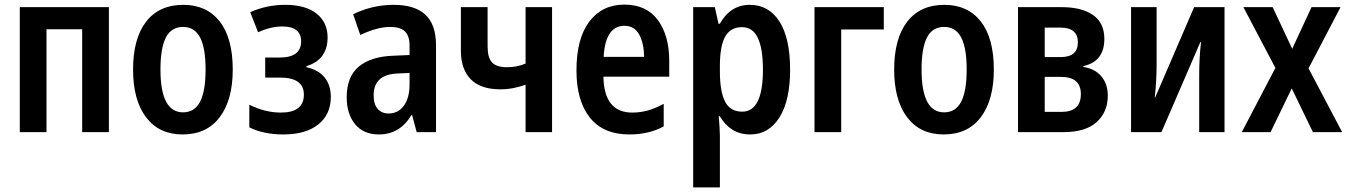

<svg xmlns="http://www.w3.org/2000/svg" viewBox="-20 -574 5858 834"><path d="M66 0V-543H453V0H337V-447H182V0Z M773 10Q671 10 614.5 -64.5Q558 -139 558 -272Q558 -406 614.5 -479.5Q671 -553 776 -553Q878 -553 934.5 -480.5Q991 -408 991 -272Q991 -140 934.5 -65Q878 10 773 10ZM775 -86Q825 -86 849 -132Q873 -178 873 -272Q873 -366 849 -411.5Q825 -457 775 -457Q724 -457 700.5 -411Q677 -365 677 -272Q677 -86 775 -86Z M1211 10Q1124 10 1063 -21V-119Q1132 -85 1200 -85Q1300 -85 1300 -163Q1300 -237 1196 -237H1132V-324H1194Q1288 -324 1288 -394Q1288 -459 1206 -459Q1157 -459 1101 -434L1067 -521Q1138 -553 1219 -553Q1307 -553 1355 -515Q1403 -477 1403 -411Q1403 -364 1380 -332Q1357 -300 1311 -287V-282Q1363 -271 1390 -237.5Q1417 -204 1417 -153Q1417 -77 1362.5 -33.5Q1308 10 1211 10Z M1626 10Q1559 10 1522.5 -34.5Q1486 -79 1486 -152Q1486 -241 1539 -285Q1592 -329 1690 -332L1759 -335V-376Q1759 -418 1739 -437.5Q1719 -457 1675 -457Q1618 -457 1545 -422L1514 -512Q1597 -553 1690 -553Q1782 -553 1828 -510Q1874 -467 1874 -377V0H1790L1770 -74H1767Q1717 10 1626 10ZM1668 -81Q1709 -81 1734 -114.5Q1759 -148 1759 -208V-257L1711 -255Q1655 -253 1629 -229Q1603 -205 1603 -160Q1603 -121 1620.5 -101Q1638 -81 1668 -81Z M2263 0V-206Q2238 -197 2210.5 -191.5Q2183 -186 2153 -186Q2068 -186 2025 -229.5Q1982 -273 1982 -354V-543H2098V-373Q2098 -323 2117.5 -302.5Q2137 -282 2182 -282Q2202 -282 2222 -285.5Q2242 -289 2263 -298V-543H2378V0Z M2714 10Q2600 10 2542 -63.5Q2484 -137 2484 -268Q2484 -407 2540 -480.5Q2596 -554 2692 -554Q2788 -554 2837.5 -487Q2887 -420 2887 -309V-241H2601Q2604 -85 2726 -85Q2761 -85 2793.5 -94Q2826 -103 2863 -123V-25Q2799 10 2714 10ZM2602 -327H2778Q2777 -386 2756.5 -424Q2736 -462 2692 -462Q2652 -462 2629 -429Q2606 -396 2602 -327Z M2991 240V-543H3085L3101 -471H3107Q3153 -553 3237 -553Q3319 -553 3365.5 -481Q3412 -409 3412 -271Q3412 -137 3365.5 -63.5Q3319 10 3239 10Q3194 10 3161 -11Q3128 -32 3107 -69H3102Q3104 -44 3105.5 -22.5Q3107 -1 3107 15V240ZM3204 -89Q3294 -89 3294 -271Q3294 -362 3272 -409Q3250 -456 3203 -456Q3153 -456 3130 -415Q3107 -374 3107 -287V-265Q3107 -176 3129.5 -132.5Q3152 -89 3204 -89Z M3518 0V-543H3819V-446H3634V0Z M4079 10Q3977 10 3920.5 -64.5Q3864 -139 3864 -272Q3864 -406 3920.5 -479.5Q3977 -553 4082 -553Q4184 -553 4240.5 -480.5Q4297 -408 4297 -272Q4297 -140 4240.5 -65Q4184 10 4079 10ZM4081 -86Q4131 -86 4155 -132Q4179 -178 4179 -272Q4179 -366 4155 -411.5Q4131 -457 4081 -457Q4030 -457 4006.5 -411Q3983 -365 3983 -272Q3983 -86 4081 -86Z M4402 0V-543H4591Q4678 -543 4727.5 -509Q4777 -475 4777 -405Q4777 -307 4686 -287V-283Q4735 -276 4763.5 -243Q4792 -210 4792 -158Q4792 -88 4744 -44Q4696 0 4598 0ZM4518 -326H4587Q4662 -326 4662 -390Q4662 -454 4587 -454H4518ZM4518 -88H4591Q4675 -88 4675 -165Q4675 -240 4589 -240H4518Z M4893 0V-543H5004V-294Q5004 -260 5002 -223Q5000 -186 4996 -151H4998L5167 -543H5299V0H5189V-249Q5189 -284 5191 -321.5Q5193 -359 5197 -391H5194L5025 0Z M5374 0 5520 -279 5381 -543H5508L5593 -362L5677 -543H5803L5664 -277L5810 0H5683L5591 -190L5499 0Z"/></svg>

Font: Noto Sans Condensed SemiBold
Style: Regular
Weight: 600
Width: 3
Designer: Monotype Design Team
Foundry: Monotype Imaging Inc.
Version: Version 2.013; ttfautohint (v1.8.4.7-5d5b)